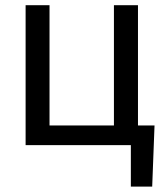

<svg xmlns="http://www.w3.org/2000/svg" viewBox="-20 -548 633 725"><path d="M563.5 -74.2 554.7 156.7H474.1V0H76.7V-528.3H167V-74.2H410.2V-528.3H501V-74.2Z"/></svg>

Font: Roboto21382017
Style: Regular
Weight: 400
Designer: Christian Robertson
Foundry: Google
Version: Version 2.138; 2017